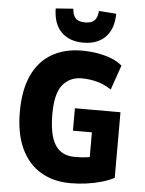

<svg xmlns="http://www.w3.org/2000/svg" viewBox="-62 -989 792 1049"><g transform="rotate(5 334.0 -464.5)"><path d="M364 11Q270 11 200.5 -30.5Q131 -72 93 -153Q55 -234 55 -354Q55 -472 91.5 -552.5Q128 -633 198 -674.5Q268 -716 364 -716Q409 -716 450 -709Q491 -702 526 -688.5Q561 -675 586 -653L539 -518Q500 -544 459 -554.5Q418 -565 377 -565Q311 -565 272 -517.5Q233 -470 233 -356Q233 -242 267.5 -188Q302 -134 375 -134Q415 -134 443.5 -138Q472 -142 500 -153L457 -110V-276H353V-399H603V-39Q572 -23 533.5 -12Q495 -1 452 5Q409 11 364 11ZM367 -760Q290 -760 246 -804.5Q202 -849 201 -933L297 -940Q299 -907 314.5 -889Q330 -871 367 -871Q404 -871 420 -889Q436 -907 437 -940L533 -933Q532 -849 488 -804.5Q444 -760 367 -760Z"/></g></svg>

Font: Nunito Sans 7pt Condensed Black
Style: Regular
Weight: 900
Width: 3
Designer: Vernon Adams
Foundry: Vernon Adams
Version: Version 3.101;gftools[0.9.27]